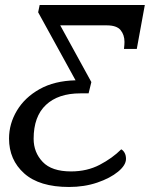

<svg xmlns="http://www.w3.org/2000/svg" viewBox="-20 -734 607 765"><path d="M255 11Q137 11 76.5 -43Q16 -97 16 -182Q16 -241 47.5 -293.5Q79 -346 138 -379Q197 -412 281 -414L132 -685L138 -714H557L525 -539H474Q475 -547 475.5 -555Q476 -563 476 -567Q476 -595 460.5 -614Q445 -633 405 -633H220L344 -407L333 -362H300Q212 -362 163 -316Q114 -270 114 -181Q114 -127 150 -89Q186 -51 263 -51Q327 -51 377.5 -77.5Q428 -104 463 -139Q471 -135 476.5 -125Q482 -115 482 -101Q482 -76 450.5 -50Q419 -24 367.5 -6.5Q316 11 255 11Z"/></svg>

Font: NotoSerif-Italic
Style: Regular
Weight: 400
Italic angle: -12°
Designer: Monotype Design Team
Foundry: Monotype Imaging Inc.
Version: Version 2.007; ttfautohint (v1.8) -l 8 -r 50 -G 200 -x 14 -D